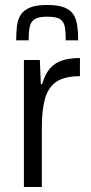

<svg xmlns="http://www.w3.org/2000/svg" viewBox="-20 -751 364 771"><path d="M76 0V-510H140L144 -413H149Q161 -454 181.5 -477Q202 -500 232 -509Q262 -518 301 -518V-445Q240 -445 207 -423Q174 -401 161 -355.5Q148 -310 148 -239V0ZM170 -731Q214 -731 239.5 -720.5Q265 -710 276 -691Q287 -672 290.5 -646Q294 -620 294 -589H244Q244 -621 240.5 -642Q237 -663 222 -673.5Q207 -684 170 -684Q134 -684 118.5 -673.5Q103 -663 99 -642Q95 -621 95 -589H45Q45 -620 48 -646Q51 -672 63 -691Q75 -710 100 -720.5Q125 -731 170 -731Z"/></svg>

Font: Saira SemiCondensed
Style: Regular
Weight: 400
Width: 4
Designer: Hector Gatti with collaboration of the Omnibus-Type team
Foundry: Omnibus-Type
Version: Version 1.101